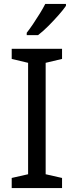

<svg xmlns="http://www.w3.org/2000/svg" viewBox="-20 -964 379 984"><path d="M298 0H40V-52L124 -71V-642L40 -662V-714H298V-662L214 -642V-71L298 -52ZM318 -934Q306 -916 281 -887.5Q256 -859 227.5 -830.5Q199 -802 175 -784H117V-796Q132 -815 149.5 -841Q167 -867 184 -894.5Q201 -922 212 -944H318Z"/></svg>

Font: Noto Sans Anatolian Hieroglyphs
Style: Regular
Weight: 400
Designer: Monotype Design Team
Foundry: Monotype Imaging Inc.
Version: Version 2.001; ttfautohint (v1.8.4.7-5d5b)